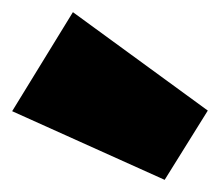

<svg xmlns="http://www.w3.org/2000/svg" viewBox="-76 -920 362 316"><path d="M44 -900 266 -738 195 -624 -56 -737Z"/></svg>

Font: Hepta Slab Black
Style: Regular
Weight: 900
Designer: Michael LaGattuta
Foundry: Michael LaGattuta
Version: Version 1.102